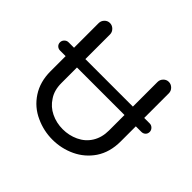

<svg xmlns="http://www.w3.org/2000/svg" viewBox="-164 -883 1088 1088"><g transform="rotate(45 380.0 -339.0)"><path d="M739.3 -410.2Q739.3 -395.5 729.5 -386.2Q719.7 -377 705.1 -377H661.1V-255.9Q661.1 -169.9 620.1 -108.4Q580.1 -49.8 516.1 -19.5Q452.1 10.7 379.9 10.7Q309.6 10.7 246.1 -18.6Q178.7 -48.8 138.7 -110.4Q98.6 -171.9 98.6 -255.9V-377H54.7Q40 -377 30.3 -386.2Q20.5 -395.5 20.5 -410.2Q20.5 -423.8 30.8 -434.1Q41 -444.3 54.7 -444.3H98.6V-641.6Q98.6 -660.2 111.8 -673.8Q125 -687.5 143.6 -687.5Q162.1 -687.5 175.8 -673.8Q189.5 -660.2 189.5 -641.6V-444.3H570.3V-641.6Q570.3 -660.2 583.5 -673.8Q596.7 -687.5 615.2 -687.5Q633.8 -687.5 647.5 -673.8Q661.1 -660.2 661.1 -641.6V-444.3H705.1Q718.8 -444.3 729 -434.1Q739.3 -423.8 739.3 -410.2ZM570.3 -377H189.5V-252.9Q189.5 -193.4 216.8 -154.3Q242.2 -114.3 285.6 -93.3Q329.1 -72.3 379.9 -72.3Q429.7 -72.3 473.6 -92.8Q519.5 -114.3 544.9 -155.8Q570.3 -197.3 570.3 -252.9Z"/></g></svg>

Font: FakePearl
Style: Regular
Weight: 400
Version: Version 1.2